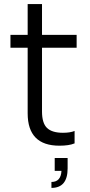

<svg xmlns="http://www.w3.org/2000/svg" viewBox="-20 -700 440 937"><path d="M31 0ZM231 217V188Q277 188 280 134H247V71H310V122Q310 217 231 217ZM270 11Q115 11 115 -147V-467H31V-530H115V-680H185V-530H354V-467H185V-156Q185 -99 209.5 -75.5Q234 -52 287 -52Q323 -52 344 -61V0H343Q317 11 270 11Z"/></svg>

Font: Tanohe Sans
Style: Regular
Weight: 400
Designer: Village Type and Design LLC & Cristiano Sobral
Foundry: Cooper Hewitt Smithsonian Design Museum
Version: Version 1.00;September 29, 2021;FontCreator 13.0.0.2655 64-b